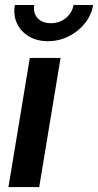

<svg xmlns="http://www.w3.org/2000/svg" viewBox="-20 -757 397 777"><path d="M14.2 0 100.6 -522.5H225.1L138.7 0ZM173.8 -590.3Q129.4 -590.3 96.7 -609.9Q64 -629.4 48.6 -662.6Q33.2 -695.8 40 -736.8H118.7Q113.3 -704.1 132.3 -683.6Q151.4 -663.1 186 -663.1Q209.5 -663.1 228.8 -672.6Q248 -682.1 261 -698.7Q273.9 -715.3 277.8 -736.8H356.9Q350.1 -695.8 323.5 -662.6Q296.9 -629.4 257.8 -609.9Q218.8 -590.3 173.8 -590.3Z"/></svg>

Font: Inter 28pt SemiBold
Style: Italic
Weight: 600
Italic angle: -9.3988°
Designer: Rasmus Andersson
Foundry: rsms
Version: Version 4.001;git-66647c0bb